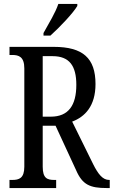

<svg xmlns="http://www.w3.org/2000/svg" viewBox="-20 -951 575 971"><path d="M200 -784V-771H235C283 -814 351 -886 371 -921V-931H275C260 -886 228 -835 200 -784ZM28 0H264V-41H255C219 -41 196 -49 196 -108V-315H261L365 -90C397 -16 436 0 520 0H535V-41H532C500 -41 477 -69 451 -121L345 -336C409 -360 463 -414 463 -526C463 -657 399 -714 252 -714H28V-673H42C75 -673 103 -664 103 -605V-108C103 -49 76 -41 42 -41H28ZM237 -361H196V-667H246C331 -667 366 -618 366 -522C366 -418 326 -361 237 -361Z"/></svg>

Font: Noto Serif Armenian ExtraCondensed
Style: Regular
Weight: 400
Width: 2
Designer: Monotype Design Team
Foundry: Monotype Imaging Inc.
Version: Version 2.008